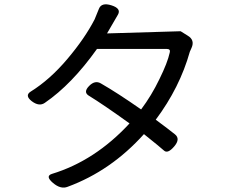

<svg xmlns="http://www.w3.org/2000/svg" viewBox="-20 -824 1040 879"><path d="M433 -784Q445 -814 490.5 -799.5Q536 -785 520 -757L470 -671L807 -681L839 -661Q873 -641 857 -605L849 -587Q803 -423 693 -276Q755 -230 781 -209Q807 -188 777.5 -153.5Q748 -119 731 -134.5Q714 -150 639 -210Q488 -42 290 31Q258 44 222 13Q186 -18 218 -28Q415 -88 573 -259Q455 -344 385 -387Q361 -403 388 -430.5Q415 -458 442 -442Q517 -399 626 -323Q674 -387 710 -462Q747 -537 757 -583Q762 -600 743 -600H424Q309 -438 185 -353Q159 -335 125 -361Q92 -387 121 -405Q208 -459 288 -553.5Q368 -648 413 -735Z"/></svg>

Font: Raw Maruko Gothic CJK TC
Style: Regular
Weight: 400
Version: Version 1.001